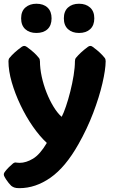

<svg xmlns="http://www.w3.org/2000/svg" viewBox="-20 -752 598 1007"><path d="M81.5 234.9Q63.5 234.9 54.2 231.2Q44.9 227.5 38.6 222.2Q25.9 210 11.2 188Q7.8 182.6 3.9 175.5Q0 168.5 0 163.6Q0 158.2 2.4 153.8Q4.9 149.4 8.3 145.5Q16.1 135.3 27.3 124.3Q38.6 113.3 46.4 106.9Q51.8 102.5 55.2 101.3Q58.6 100.1 61 100.1Q63.5 100.1 68.4 101.1Q73.2 102.1 83 102.1Q116.7 102.1 153.3 80.1Q189.9 58.1 225.6 -2.4Q188.5 -36.6 152.6 -88.1Q116.7 -139.6 87.9 -200Q59.1 -260.3 41.7 -320.3Q24.4 -380.4 24.4 -431.2Q24.4 -441.9 29.8 -448.2Q52.2 -476.1 93.8 -506.3Q101.1 -511.2 106.9 -511.2Q113.3 -511.2 120.1 -506.3Q142.6 -490.2 158 -476.1Q173.3 -461.9 184.1 -448.2Q189.5 -441.9 189.5 -430.2V-432.1Q189.5 -393.6 198.7 -350.6Q208 -307.6 224.1 -266.8Q240.2 -226.1 260.3 -193.1Q280.3 -160.2 301.8 -140.6H304.2Q314 -159.2 325.9 -194.1Q337.9 -229 348.6 -271.7Q359.4 -314.5 366.2 -356.7Q373 -398.9 373 -431.6V-430.2Q373 -441.9 377.9 -448.2Q389.2 -461.9 404.3 -476.1Q419.4 -490.2 440.9 -506.3Q447.8 -511.2 453.6 -511.2Q460.4 -511.2 466.3 -506.3Q488.3 -490.2 503.4 -476.1Q518.6 -461.9 529.3 -448.2Q534.2 -441.9 534.2 -430.7Q533.7 -386.2 517.1 -314.7Q500.5 -243.2 468.8 -159.7Q437 -76.2 391.6 3.9Q323.7 124.5 245.1 179.7Q166.5 234.9 81.5 234.9ZM534.2 -431.6V-430.2V-430.7Q534.2 -431.2 534.2 -431.6ZM24.4 -431.6V-431.2V-430.2ZM394.5 -579.1Q358.9 -579.1 336.9 -598.9Q314.9 -618.7 314.9 -655.8Q314.9 -692.9 336.7 -712.6Q358.4 -732.4 394.5 -732.4Q430.7 -732.4 452.6 -712.4Q474.6 -692.4 474.6 -655.8Q474.6 -619.1 453.1 -599.1Q431.6 -579.1 394.5 -579.1ZM170.9 -579.1Q134.3 -579.1 112.5 -599.1Q90.8 -619.1 90.8 -655.8Q90.8 -693.4 113.5 -712.9Q136.2 -732.4 170.9 -732.4Q208 -732.4 229.2 -712.4Q250.5 -692.4 250.5 -655.8Q250.5 -618.7 229.2 -598.9Q208 -579.1 170.9 -579.1Z"/></svg>

Font: ADLaM Display
Style: Regular
Weight: 400
Designer: Mark Jamra, Neil Patel, Concept: Andrew Footit
Foundry: Microsoft
Version: Version 2.000; ttfautohint (v1.8.4.7-5d5b);gftools[0.9.28]